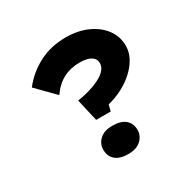

<svg xmlns="http://www.w3.org/2000/svg" viewBox="-159 -879 1058 1053"><g transform="rotate(-30 370.0 -352.0)"><path d="M303.3 -239.7 271 -380.9Q294.6 -384.1 322.8 -390.9Q351 -397.8 378.1 -407.6Q405.2 -417.4 427.5 -430.9Q449.9 -444.3 463.3 -461.5Q476.8 -478.7 476.8 -500Q476.8 -521.2 463 -534.2Q449.2 -547.1 428 -552.5Q406.8 -557.8 382.2 -557.8Q324.1 -557.8 278.2 -534.1Q232.3 -510.4 196.2 -458.5L86.7 -570Q139 -637.4 214.9 -676.4Q290.8 -715.3 383.2 -715.3Q460.6 -715.3 520.2 -688.5Q579.8 -661.6 613.8 -615.7Q647.7 -569.7 647.7 -511Q647.7 -472 628.5 -435.7Q609.2 -399.4 575.4 -368.1Q541.5 -336.9 497.8 -313.9Q454 -290.9 405.4 -279L395.5 -239.7ZM255.1 -78.4Q255.1 -114.7 283 -141.2Q310.9 -167.7 363.4 -167.7Q417.4 -167.7 445 -144Q472.6 -120.2 472.6 -78.4Q472.6 -42 444.2 -15.5Q415.8 11 363.4 11Q310.3 11 282.7 -12.7Q255.1 -36.5 255.1 -78.4Z"/></g></svg>

Font: Lexend Mega
Style: Regular
Weight: 400
Designer: Bonnie Shaver-Troup, Thomas Jockin
Foundry: Lexend
Version: Version 1.007